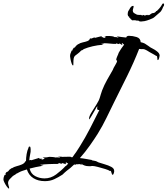

<svg xmlns="http://www.w3.org/2000/svg" viewBox="-121 -966 973 1115"><path d="M-69 129Q-73 129 -81 118Q-89 107 -95 94.5Q-101 82 -101 78Q-101 74 -100.5 70Q-100 66 -99 62Q-97 58 -96 54.5Q-95 51 -94 47V51Q-87 49 -87 43V41L-93 45Q-89 41 -87 38Q-84 33 -80 32Q-77 32 -73 28Q-69 24 -67 22L-72 24L-53 10L-52 11Q-40 3 -24 -1Q-8 -5 6 -11Q20 -17 26 -28V-31L30 -29Q30 -49 33.5 -70.5Q37 -92 45 -109Q45 -115 52 -115Q55 -115 56 -108.5Q57 -102 57 -100Q58 -84 54 -69Q52 -61 51 -52.5Q50 -44 49 -35Q52 -36 54.5 -36.5Q57 -37 60 -37V-35L106 -49V-47Q108 -46 109 -47H112L110 -46Q109 -46 108 -45.5Q107 -45 105 -44H124L119 -39H120Q128 -39 136 -44L134 -46L141 -48L127 -50L130 -52H144Q148 -52 151.5 -52.5Q155 -53 159 -54Q160 -55 165 -55H170Q175 -55 186.5 -54Q198 -53 202 -51V-52H213Q224 -52 227 -51L228 -52Q226 -54 219.5 -55Q213 -56 215 -56H237V-55L289 -56L290 -54Q291 -53 300 -53Q305 -61 311 -69Q317 -77 322 -84Q327 -92 332 -99.5Q337 -107 342 -115Q374 -166 401.5 -219.5Q429 -273 456 -327H453Q443 -327 443 -336Q443 -338 443.5 -341.5Q444 -345 445 -349L439 -343Q439 -342 433 -331.5Q427 -321 419 -307Q411 -293 404.5 -282.5Q398 -272 397 -272V-274Q396 -274 396 -276Q396 -290 409.5 -312Q423 -334 438.5 -358Q454 -382 459 -400L465 -420Q467 -425 468.5 -430.5Q470 -436 472 -441Q484 -472 500.5 -501.5Q517 -531 534 -560Q537 -570 548 -587.5Q559 -605 559 -613Q559 -615 557 -615Q554 -614 554 -619Q554 -626 560 -639Q567 -654 568 -659Q572 -666 576 -672.5Q580 -679 584 -685L600 -707L592 -712L594 -714L590 -716L589 -714L591 -713H588L586 -712Q586 -710 587 -710Q588 -710 589 -709V-705L588 -704Q585 -707 581.5 -709Q578 -711 574 -713Q570 -713 568 -710L558 -713V-717Q556 -711 551 -711Q543 -711 534 -711.5Q525 -712 517 -713Q508 -714 499 -714.5Q490 -715 482 -715H475Q473 -714 468 -714L466 -713V-712L467 -713H477Q482 -713 484 -712L471 -707L474 -706Q447 -704 418 -697.5Q389 -691 363 -680L364 -679L352 -672L354 -676Q339 -660 329.5 -653.5Q320 -647 314.5 -642Q309 -637 307 -627Q305 -617 305 -594V-590Q305 -586 303 -586Q299 -586 295 -597.5Q291 -609 288.5 -622Q286 -635 286 -638Q285 -647 289 -657Q291 -661 292 -664Q293 -667 294 -670Q296 -671 299 -673.5Q302 -676 302 -678L301 -679L297 -676Q300 -679 303 -682Q306 -685 308 -689H310Q312 -689 315.5 -692.5Q319 -696 320 -698L317 -696H316L333 -710V-709Q345 -717 360 -720Q375 -723 387 -727.5Q399 -732 402 -744L405 -742Q413 -742 417 -745Q422 -748 429 -748H431L430 -746L469 -756V-754H473L467 -751L482 -749L478 -746L480 -745Q482 -745 486 -746.5Q490 -748 492 -749L491 -751Q492 -751 493 -751.5Q494 -752 496 -753L486 -755L488 -757H515Q520 -757 530.5 -755.5Q541 -754 545 -750V-751Q558 -751 566 -747L567 -748L557 -755Q564 -754 571 -753Q578 -752 585 -751L612 -748Q613 -754 618 -756Q623 -758 628 -758Q649 -758 672 -751Q695 -744 696 -721Q711 -718 720 -713Q729 -708 741 -699Q752 -690 765 -684Q779 -677 789 -669Q796 -664 801 -657.5Q806 -651 806 -643Q806 -639 803 -628Q800 -617 795 -617Q793 -617 792.5 -628.5Q792 -640 788 -642L786 -641Q783 -644 771 -650.5Q759 -657 747.5 -663.5Q736 -670 732 -673Q718 -681 710 -681Q706 -680 700 -680.5Q694 -681 687 -682Q656 -603 618 -526L542 -373L497 -281Q486 -258 473.5 -235.5Q461 -213 447 -190Q429 -161 401.5 -122Q374 -83 343 -48Q351 -47 360 -46Q369 -45 378 -43L412 -37V-36Q417 -33 424 -33L437 -30Q441 -28 444 -26.5Q447 -25 451 -23Q465 -18 486.5 -12Q508 -6 525 3Q542 12 542 26Q543 30 540 39.5Q537 49 533 49Q529 49 526.5 37.5Q524 26 520 26L517 27Q511 22 490 15.5Q469 9 447.5 3.5Q426 -2 418 -2Q415 -2 412 -2Q409 -2 406 -1H394Q381 -1 371 -4.5Q361 -8 350 -15V-14L353 -10L349 -7L348 -8L349 -10L347 -12Q346 -13 339 -13Q333 -13 330 -12H320L317 -9H316L310 -11Q299 0 287.5 9.5Q276 19 265 27Q262 29 253 37.5Q244 46 242 48Q219 63 194.5 74.5Q170 86 140 86Q101 86 73.5 69Q46 52 35 18Q23 22 11.5 25.5Q0 29 -11 35L-25 43L-21 39Q-17 35 -25 42Q-33 49 -38 51Q-46 55 -54 63L-46 57Q-56 65 -65.5 75.5Q-75 86 -74 100L-71 113Q-68 119 -68 126V128Q-69 128 -69 129ZM294 -670Q295 -672 295 -673Q295 -674 296 -675V-673ZM138 70Q174 70 205 47Q236 24 259 -1Q261 -1 266 -6Q268 -8 270.5 -11Q273 -14 275 -17L266 -20L268 -22L264 -23L262 -21L265 -20H258Q258 -17 263 -17V-13L262 -12Q261 -14 253 -15Q247 -16 244 -19Q239 -18 236 -15L224 -18L223 -20Q217 -14 213 -14Q209 -14 194 -14Q179 -14 160.5 -13Q142 -12 127.5 -11Q113 -10 110 -8V-7L111 -8H120Q123 -9 129 -9Q130 -9 131 -8H132L117 -3L121 -2Q104 1 86.5 4.5Q69 8 51 13Q58 43 83 56.5Q108 70 138 70ZM698 -841Q688 -841 685 -844.5Q682 -848 674 -846Q672 -847 666 -848Q660 -849 649 -848Q646 -847 643 -851Q640 -855 638 -855Q634 -855 636 -862L633 -861H632Q630 -861 630 -865Q630 -869 627 -870L623 -872L624 -873H623Q622 -875 621 -879.5Q620 -884 621 -888Q622 -893 622 -896Q622 -899 630 -911Q640 -932 652 -932Q657 -932 654 -922Q653 -918 651.5 -913.5Q650 -909 650 -904Q650 -902 652 -896Q655 -891 661 -888Q667 -885 672 -882Q672 -882 673 -881.5Q674 -881 675 -881Q675 -880 684.5 -879.5Q694 -879 695 -880Q697 -879 698.5 -877.5Q700 -876 704 -880L705 -875L710 -879L709 -877L710 -878Q713 -881 715 -878Q715 -878 715.5 -877.5Q716 -877 716 -877Q717 -877 717.5 -876.5Q718 -876 719 -876L725 -877L734 -880Q734 -879 736.5 -878Q739 -877 739 -877L743 -880Q743 -878 744 -878Q746 -878 747.5 -879.5Q749 -881 751 -882L758 -887Q761 -889 763.5 -889.5Q766 -890 767 -890H769Q774 -890 782 -896Q787 -904 789 -902.5Q791 -901 794 -907Q796 -909 798.5 -911Q801 -913 804 -917Q806 -919 811 -925.5Q816 -932 816 -933Q822 -946 827 -946Q834 -946 831 -933Q831 -932 828.5 -929Q826 -926 826 -925Q822 -913 814 -901Q809 -895 802.5 -890Q796 -885 791 -880Q783 -873 775.5 -866.5Q768 -860 761 -858Q748 -852 732.5 -847Q717 -842 706 -842Q704 -842 702 -841.5Q700 -841 698 -841Z"/></svg>

Font: Water Brush
Style: Regular
Weight: 400
Designer: Robert E. Leuschke
Foundry: Robert E. Leuschke
Version: Version 1.010; ttfautohint (v1.8.4.7-5d5b)